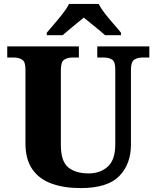

<svg xmlns="http://www.w3.org/2000/svg" viewBox="-20 -951 799 981"><path d="M392 10Q307 10 243.5 -13Q180 -36 145 -86.5Q110 -137 110 -219V-598Q110 -636 92.5 -646.5Q75 -657 52 -657H17V-714H383V-657H349Q325 -657 308 -646Q291 -635 291 -594V-210Q291 -127 328.5 -96Q366 -65 433 -65Q492 -65 530.5 -99.5Q569 -134 569 -214V-598Q569 -636 552.5 -646.5Q536 -657 512 -657H477V-714H743V-657H707Q683 -657 666 -646Q649 -635 649 -594V-212Q649 -112 589 -51Q529 10 392 10ZM219 -784Q235 -803 257.5 -829Q280 -855 301 -882Q322 -909 333 -931H484Q495 -909 516 -882Q537 -855 560 -829Q583 -803 598 -784V-771H517Q505 -782 485 -798.5Q465 -815 444 -832Q423 -849 408 -861Q393 -849 372.5 -832Q352 -815 332 -798.5Q312 -782 300 -771H219Z"/></svg>

Font: Noto Serif Tamil ExtraBold
Style: Italic
Weight: 800
Italic angle: -12°
Designer: Indian Type Foundry, Tom Grace, and the Monotype Design Team
Foundry: Monotype Imaging Inc.
Version: Version 2.003; ttfautohint (v1.8.4.7-5d5b)